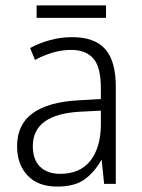

<svg xmlns="http://www.w3.org/2000/svg" viewBox="-20 -678 523 708"><path d="M246 -541Q329 -541 368 -497Q407 -453 407 -358V0H364L355 -87H353Q329 -44 292.5 -17Q256 10 191 10Q120 10 81.5 -31Q43 -72 43 -139Q43 -219 100.5 -260.5Q158 -302 268 -308L352 -313V-352Q352 -430 324.5 -462Q297 -494 242 -494Q209 -494 176 -484.5Q143 -475 109 -457L91 -501Q124 -519 164 -530Q204 -541 246 -541ZM274 -266Q101 -256 101 -139Q101 -89 128 -63Q155 -37 202 -37Q275 -37 313 -85Q351 -133 352 -217V-270ZM371 -658V-612H115V-658Z"/></svg>

Font: Noto Sans Gurmukhi UI SemiCondensed Light
Style: Regular
Weight: 300
Width: 4
Designer: Jelle Bosma - Monotype Design Team
Foundry: Monotype Imaging Inc.
Version: Version 2.004; ttfautohint (v1.8.4.7-5d5b)